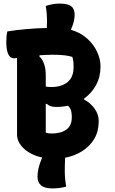

<svg xmlns="http://www.w3.org/2000/svg" viewBox="-20 -875 640 1070"><path d="M189 109Q189 89 194.5 63.5Q200 38 215 3Q148 -12 109 -51Q75 -85 75 -125V-552Q64 -550 59 -550Q15 -550 15 -643Q15 -675 21 -700Q72 -708 128.5 -713Q185 -718 241 -719Q242 -736 242 -753Q242 -800 235 -842Q254 -848 272.5 -851.5Q291 -855 313 -855Q357 -855 376.5 -840.5Q396 -826 396 -792Q396 -774 390.5 -752.5Q385 -731 375 -709Q430 -693 466.5 -659.5Q503 -626 521.5 -585.5Q540 -545 540 -508V-501Q540 -446 515.5 -401Q491 -356 449 -326V-320Q485 -301 507.5 -269Q530 -237 530 -202V-198Q530 -143 505.5 -101.5Q481 -60 438.5 -33Q396 -6 343 4Q342 24 341.5 42Q341 60 341 77Q341 100 343 121Q345 142 349 165Q334 169 315.5 172Q297 175 270 175Q189 175 189 109ZM235 -455V-393Q245 -390 266 -390Q322 -390 356 -417Q390 -444 390 -501V-509Q390 -537 383 -558Q346 -570 274 -570Q255 -570 236.5 -569Q218 -568 201 -567L199 -561Q235 -528 235 -455ZM235 -136Q243 -133 251.5 -132Q260 -131 269 -131Q320 -131 350 -153Q380 -175 380 -220V-228Q380 -244 376 -258.5Q372 -273 359 -286Q327 -279 293 -279Q258 -279 241 -296H235Z"/></svg>

Font: Recursive Mn Csl St XBd
Style: Regular
Weight: 800
Monospace: yes
Version: Version 1.079;hotconv 1.0.112;makeotfexe 2.5.65598; ttfautoh